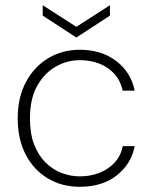

<svg xmlns="http://www.w3.org/2000/svg" viewBox="-20 -705 585 737"><path d="M286 12Q217 12 163 -20.5Q109 -53 78.5 -112Q48 -171 48 -250Q48 -331 79.5 -390Q111 -449 165 -481.5Q219 -514 286 -514Q370 -514 426.5 -470.5Q483 -427 497 -357H451Q439 -412 394.5 -443Q350 -474 286 -474Q237 -474 193.5 -449Q150 -424 122.5 -375Q95 -326 95 -250Q95 -192 111 -150.5Q127 -109 154.5 -81.5Q182 -54 216.5 -41Q251 -28 286 -28Q327 -28 361.5 -41.5Q396 -55 420 -81Q444 -107 451 -144H497Q484 -76 428.5 -32Q373 12 286 12ZM273 -561 144 -645V-685L273 -602L402 -685V-645Z"/></svg>

Font: DM Sans 16pt ExtraLight
Style: Regular
Weight: 250
Version: Version 4.004;gftools[0.9.30]